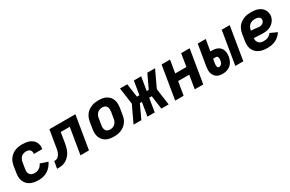

<svg xmlns="http://www.w3.org/2000/svg" viewBox="120 -1569 3960 2619"><g transform="rotate(-30 2100.0 -260.0)"><path d="M270 8Q236 8 204 2.5Q172 -3 143.5 -16.5Q115 -30 94 -53Q73 -76 61.5 -105Q50 -134 49 -167.5Q48 -201 54 -234L70 -334Q75 -361 84.5 -388Q94 -415 112 -438.5Q130 -462 153.5 -480Q177 -498 204 -509Q231 -520 258.5 -524Q286 -528 314 -528Q342 -528 370 -524.5Q398 -521 423.5 -511.5Q449 -502 470.5 -485.5Q492 -469 505.5 -446Q519 -423 523.5 -395.5Q528 -368 523 -339Q523 -338 522.5 -336.5Q522 -335 522 -334H390Q390 -335 390 -335.5Q390 -336 390 -336Q393 -353 389 -369.5Q385 -386 374 -397.5Q363 -409 347 -413.5Q331 -418 314 -418Q294 -418 273.5 -411.5Q253 -405 237 -390Q221 -375 212.5 -355.5Q204 -336 200 -316L184 -216Q180 -194 182 -172.5Q184 -151 196 -134Q208 -117 228 -109.5Q248 -102 270 -102Q288 -102 307 -106.5Q326 -111 343 -122Q360 -133 372.5 -148.5Q385 -164 393 -182L510 -143Q495 -109 469.5 -79Q444 -49 411.5 -28.5Q379 -8 342 0Q305 8 270 8Z M563 0 582 -110Q595 -110 609 -113Q623 -116 635.5 -124Q648 -132 657 -143.5Q666 -155 673 -167.5Q680 -180 684 -193.5Q688 -207 691.5 -220.5Q695 -234 697 -247.5Q699 -261 701 -275Q702 -275 702 -275.5Q702 -276 702 -276V-277Q702 -278 702 -278.5Q702 -279 702 -280L742 -520H1151L1065 0H931L999 -410H857L833 -263Q829 -238 823.5 -212.5Q818 -187 809.5 -162Q801 -137 787.5 -113.5Q774 -90 755.5 -70Q737 -50 714 -34.5Q691 -19 665.5 -11Q640 -3 614.5 -1.5Q589 0 563 0Z M1457 8Q1425 8 1393.5 2.5Q1362 -3 1335 -17.5Q1308 -32 1288.5 -55.5Q1269 -79 1259 -108Q1249 -137 1248.5 -169Q1248 -201 1254 -234L1270 -334Q1275 -361 1285 -388Q1295 -415 1312.5 -439Q1330 -463 1354.5 -480.5Q1379 -498 1406 -509Q1433 -520 1461 -524Q1489 -528 1516 -528Q1549 -528 1580.5 -522.5Q1612 -517 1638.5 -502.5Q1665 -488 1685 -464.5Q1705 -441 1715 -412Q1725 -383 1725 -351Q1725 -319 1720 -286L1703 -186Q1699 -159 1689 -132Q1679 -105 1661 -81Q1643 -57 1619 -39.5Q1595 -22 1568 -11Q1541 0 1513 4Q1485 8 1457 8ZM1459 -102Q1479 -102 1499.5 -108.5Q1520 -115 1536 -130Q1552 -145 1561 -164.5Q1570 -184 1573 -204L1590 -304Q1593 -325 1592 -346Q1591 -367 1581.5 -384Q1572 -401 1554 -409.5Q1536 -418 1515 -418Q1495 -418 1474.5 -411.5Q1454 -405 1437.5 -390Q1421 -375 1412.5 -355.5Q1404 -336 1400 -316L1384 -216Q1380 -195 1381 -174Q1382 -153 1391.5 -136Q1401 -119 1419.5 -110.5Q1438 -102 1459 -102Z M1767 0 1890 -260 1854 -520H1968L1998 -308H2037L2072 -520H2187L2152 -308H2184L2284 -520H2406L2284 -260L2320 0H2205L2176 -212H2136L2101 0H1986L2021 -212H1989L1890 0Z M2423 0 2509 -520H2642L2609 -321H2785L2817 -520H2951L2865 0H2731L2766 -211H2591L2556 0Z M3370 0 3456 -520H3582L3496 0ZM3170 8Q3145 8 3120.5 3Q3096 -2 3076.5 -15Q3057 -28 3043.5 -48Q3030 -68 3024 -91Q3018 -114 3018.5 -139.5Q3019 -165 3023 -190L3078 -520H3204L3174 -341H3200Q3225 -341 3249 -336.5Q3273 -332 3294 -320.5Q3315 -309 3329.5 -291Q3344 -273 3351.5 -250.5Q3359 -228 3359.5 -202.5Q3360 -177 3356 -152Q3350 -120 3335.5 -88.5Q3321 -57 3294.5 -34Q3268 -11 3235 -1.5Q3202 8 3170 8ZM3172 -97Q3184 -97 3196 -104Q3208 -111 3215 -121.5Q3222 -132 3226 -144Q3230 -156 3232 -168Q3234 -180 3234 -191.5Q3234 -203 3231 -213Q3228 -223 3219.5 -230Q3211 -237 3200 -237H3157L3146 -173Q3146 -173 3146 -173Q3146 -173 3146 -173Q3145 -165 3144 -157Q3143 -149 3143.5 -141.5Q3144 -134 3145 -126Q3146 -118 3149 -111.5Q3152 -105 3158 -101Q3164 -97 3172 -97Z M3877 8Q3843 8 3810 3Q3777 -2 3748 -15.5Q3719 -29 3697 -51.5Q3675 -74 3662.5 -103.5Q3650 -133 3649 -166.5Q3648 -200 3654 -234L3670 -334Q3675 -362 3685 -389Q3695 -416 3713 -440Q3731 -464 3756 -481.5Q3781 -499 3808 -509.5Q3835 -520 3863 -524Q3891 -528 3919 -528Q3947 -528 3975 -524.5Q4003 -521 4028.5 -511.5Q4054 -502 4075 -486Q4096 -470 4110 -447Q4124 -424 4129.5 -397Q4135 -370 4130 -341Q4126 -319 4115.5 -298Q4105 -277 4089 -259.5Q4073 -242 4052.5 -229Q4032 -216 4010 -208.5Q3988 -201 3966 -198.5Q3944 -196 3922 -196Q3904 -196 3886 -197Q3868 -198 3850 -199Q3832 -200 3814 -200.5Q3796 -201 3778 -203Q3775 -181 3780.5 -160.5Q3786 -140 3800 -125.5Q3814 -111 3834.5 -105Q3855 -99 3877 -99Q3893 -99 3910 -101.5Q3927 -104 3943 -111Q3959 -118 3973.5 -130Q3988 -142 3998 -156L4104 -108Q4086 -80 4060 -56.5Q4034 -33 4003.5 -18.5Q3973 -4 3940.5 2Q3908 8 3877 8ZM3923 -298Q3935 -298 3948.5 -301.5Q3962 -305 3973.5 -312.5Q3985 -320 3993 -332Q4001 -344 4003 -357Q4006 -373 3999 -386.5Q3992 -400 3979 -408Q3966 -416 3950.5 -418.5Q3935 -421 3919 -421Q3898 -421 3876 -415Q3854 -409 3836.5 -394Q3819 -379 3809.5 -358.5Q3800 -338 3796 -317L3795 -310Q3811 -308 3827 -307.5Q3843 -307 3859 -305.5Q3875 -304 3890.5 -301Q3906 -298 3923 -298Z"/></g></svg>

Font: Iosevka SS04 XBd Ex
Style: Italic
Weight: 800
Width: 7
Italic angle: -9°
Monospace: yes
Designer: Belleve Invis
Foundry: Belleve Invis
Version: Version 19.0.0; ttfautohint (v1.8.4)